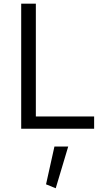

<svg xmlns="http://www.w3.org/2000/svg" viewBox="-20 -696 556 1038"><path d="M274.3 96.1 228.9 300.5 281.3 321.7 348.8 96.1ZM488.9 -66.4H173.8V-676.2H94.6V0H488.9Z"/></svg>

Font: Estedad VF
Style: Regular
Weight: 100
Designer: Amin Abedi
Version: Version 7.3